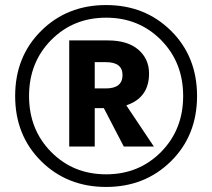

<svg xmlns="http://www.w3.org/2000/svg" viewBox="-20 -730 840 760"><path d="M355 -380H399Q465 -380 465 -433Q465 -484 399 -484H355ZM355 -302V-150H254V-570H407Q485 -570 527.5 -533.5Q570 -497 570 -439Q570 -343 480 -313L589 -150H470L391 -302ZM182.5 -571.5Q95 -483 95 -350Q95 -217 182.5 -128.5Q270 -40 400 -40Q530 -40 617.5 -128.5Q705 -217 705 -350Q705 -483 617.5 -571.5Q530 -660 400 -660Q270 -660 182.5 -571.5ZM143 -92Q40 -194 40 -350Q40 -506 143 -608Q246 -710 400 -710Q554 -710 657 -608Q760 -506 760 -350Q760 -194 657 -92Q554 10 400 10Q246 10 143 -92Z"/></svg>

Font: renner_700bold
Style: Bold
Weight: 700
Version: Version 003.000 ; ttfautohint (v0.97) -l 8 -r 50 -G 200 -x 1